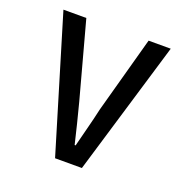

<svg xmlns="http://www.w3.org/2000/svg" viewBox="-104 -639 707 733"><g transform="rotate(20 250.0 -272.0)"><path d="M196 0H305L468 -544H378L293 -234C281 -179 266 -126 253 -73H249C237 -126 223 -179 209 -234L125 -544H32Z"/></g></svg>

Font: Noto Sans Mono CJK SC Regular
Style: Regular
Weight: 400
Designer: Ryoko NISHIZUKA (kana & ideographs); Paul D. Hunt (Latin, Greek & Cyrillic); Wenlong ZHANG (bopomofo); Sandoll Communica
Foundry: Adobe Systems Incorporated
Version: Version 1.005;PS 1.005;hotconv 1.0.96;makeotf.lib2.5.65012